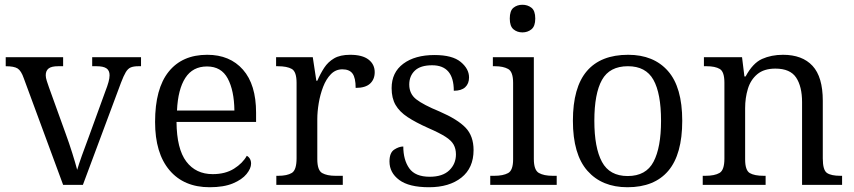

<svg xmlns="http://www.w3.org/2000/svg" viewBox="-20 -776 3583 806"><path d="M80 -447Q69 -479 54 -488.5Q39 -498 4 -498V-536H245V-498H224Q196 -498 184 -488.5Q172 -479 172 -460Q172 -450 176.5 -436Q181 -422 186 -408L256 -214Q270 -176 283.5 -133Q297 -90 304 -63Q310 -84 324 -123.5Q338 -163 354 -205L422 -392Q431 -415 435.5 -431.5Q440 -448 440 -460Q440 -480 427 -489Q414 -498 385 -498H367V-536H572V-498H561Q541 -498 529 -493Q517 -488 508 -473Q499 -458 488 -429L328 0H245Z M860 10Q752 10 691.5 -61.5Q631 -133 631 -264Q631 -404 688 -475Q745 -546 850 -546Q945 -546 1000 -483.5Q1055 -421 1055 -303V-264H721Q722 -151 762 -98Q802 -45 873 -45Q926 -45 962.5 -68Q999 -91 1016 -122Q1024 -118 1029 -109.5Q1034 -101 1034 -89Q1034 -69 1015 -45.5Q996 -22 957.5 -6Q919 10 860 10ZM964 -312Q963 -396 936 -446.5Q909 -497 849 -497Q789 -497 758 -449Q727 -401 723 -312Z M1140 0V-38H1148Q1185 -38 1205 -50Q1225 -62 1225 -112V-428Q1225 -475 1205 -486.5Q1185 -498 1146 -498H1139V-536H1293L1308 -437H1312Q1325 -467 1341 -491.5Q1357 -516 1382.5 -531Q1408 -546 1450 -546Q1501 -546 1527 -526Q1553 -506 1553 -473Q1553 -443 1533.5 -425Q1514 -407 1473 -407Q1473 -449 1460 -467Q1447 -485 1417 -485Q1389 -485 1369 -464.5Q1349 -444 1336.5 -411.5Q1324 -379 1318 -343Q1312 -307 1312 -276V-108Q1312 -61 1332.5 -49.5Q1353 -38 1388 -38H1419V0Z M1781 10Q1697 10 1656 -20.5Q1615 -51 1615 -98Q1615 -135 1635 -148Q1655 -161 1673 -161Q1673 -105 1698 -69.5Q1723 -34 1784 -34Q1838 -34 1866 -61Q1894 -88 1894 -128Q1894 -151 1884.5 -168.5Q1875 -186 1850 -202Q1825 -218 1779 -238Q1725 -262 1691 -284.5Q1657 -307 1640.5 -335.5Q1624 -364 1624 -406Q1624 -472 1673 -508.5Q1722 -545 1804 -545Q1879 -545 1914 -516Q1949 -487 1949 -451Q1949 -425 1933 -410Q1917 -395 1885 -395Q1885 -502 1794 -502Q1745 -502 1721.5 -479.5Q1698 -457 1698 -421Q1698 -382 1727.5 -359Q1757 -336 1825 -308Q1901 -275 1934.5 -240Q1968 -205 1968 -146Q1968 -71 1917 -30.5Q1866 10 1781 10Z M2173 -640Q2151 -640 2135.5 -653Q2120 -666 2120 -698Q2120 -731 2135.5 -743.5Q2151 -756 2173 -756Q2195 -756 2211 -743.5Q2227 -731 2227 -698Q2227 -666 2211 -653Q2195 -640 2173 -640ZM2038 0V-38H2055Q2092 -38 2113 -49.5Q2134 -61 2134 -107V-428Q2134 -475 2113 -486.5Q2092 -498 2058 -498H2049V-536H2221V-109Q2221 -62 2242 -50Q2263 -38 2300 -38H2317V0Z M2614 10Q2507 10 2446 -59Q2385 -128 2385 -269Q2385 -409 2443.5 -477.5Q2502 -546 2617 -546Q2724 -546 2784 -478Q2844 -410 2844 -269Q2844 -128 2785.5 -59Q2727 10 2614 10ZM2615 -37Q2692 -37 2723.5 -97Q2755 -157 2755 -269Q2755 -384 2723 -441Q2691 -498 2616 -498Q2539 -498 2507 -440.5Q2475 -383 2475 -269Q2475 -156 2507 -96.5Q2539 -37 2615 -37Z M2930 0V-38H2941Q2980 -38 3000.5 -50Q3021 -62 3021 -110V-429Q3021 -475 3001.5 -486.5Q2982 -498 2946 -498H2935V-536H3095L3105 -455H3110Q3140 -511 3179 -528.5Q3218 -546 3267 -546Q3348 -546 3391 -499.5Q3434 -453 3434 -353V-111Q3434 -62 3451.5 -50Q3469 -38 3508 -38H3515V0H3347V-347Q3347 -413 3322 -450.5Q3297 -488 3235 -488Q3187 -488 3159 -464.5Q3131 -441 3119.5 -403Q3108 -365 3108 -322V-107Q3108 -61 3127.5 -49.5Q3147 -38 3186 -38H3194V0Z"/></svg>

Font: Noto Serif Hentaigana
Style: Regular
Weight: 400
Designer: Kazuhiro Yamada
Foundry: nipponia
Version: Version 1.000; ttfautohint (v1.8.4.7-5d5b)